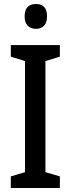

<svg xmlns="http://www.w3.org/2000/svg" viewBox="-20 -939 353 959"><path d="M279 0H34V-58L105 -79V-634L34 -656V-714H279V-656L207 -634V-79L279 -58ZM160 -919Q215 -919 215 -857Q215 -826 200 -810.5Q185 -795 160 -795Q134 -795 118.5 -810.5Q103 -826 103 -857Q103 -919 160 -919Z"/></svg>

Font: Noto Sans Ethiopic Condensed Medium
Style: Regular
Weight: 500
Width: 3
Designer: Monotype Design Team
Foundry: Monotype Imaging Inc.
Version: Version 2.102; ttfautohint (v1.8.4.7-5d5b)